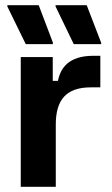

<svg xmlns="http://www.w3.org/2000/svg" viewBox="-20 -720 432 740"><path d="M183.3 -550 184.2 -555 129.2 -700H8.3V-695L79.2 -550ZM370 -550V-555L314.2 -700H194.2V-695L264.2 -550ZM195 0V-240C195 -335 235 -383.3 330 -383.3H366.7V-505H340C245 -505 213.3 -458.3 203.3 -408.3H183.3V-500H60V0Z"/></svg>

Font: Familjen Grotesk
Style: Bold
Weight: 700
Designer: Anders Wikstroem, Jonas Baeckman, Matilda Gysing, Kristian Moeller
Foundry: Familjen STHLM AB
Version: Version 2.000